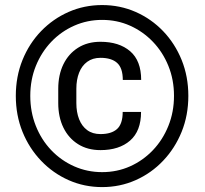

<svg xmlns="http://www.w3.org/2000/svg" viewBox="-20 -741 825 771"><path d="M472.7 -291.5H546.4Q546.4 -214.8 502.4 -176.5Q458.5 -138.2 383.3 -138.2Q331.5 -138.2 293.5 -162.1Q255.4 -186 234.6 -228.5Q213.9 -271 213.9 -327.1V-384.3Q213.9 -440.4 234.6 -482.9Q255.4 -525.4 293.5 -549.3Q331.5 -573.2 383.3 -573.2Q458.5 -573.2 502.7 -535.2Q546.9 -497.1 546.9 -419.9H473.1Q473.1 -467.8 450.4 -488.3Q427.7 -508.8 383.3 -508.8Q352.1 -508.8 330.3 -492.9Q308.6 -477.1 297.6 -449Q286.6 -420.9 286.6 -384.8V-327.1Q286.6 -290.5 297.6 -262.5Q308.6 -234.4 330.1 -218.5Q351.6 -202.6 383.3 -202.6Q427.7 -202.6 450.2 -223.1Q472.7 -243.7 472.7 -291.5ZM101.6 -356Q101.6 -291.5 123.8 -235.6Q146 -179.7 185.8 -137.9Q225.6 -96.2 278.1 -73Q330.6 -49.8 390.1 -49.8Q450.2 -49.8 502.2 -73Q554.2 -96.2 594 -137.9Q633.8 -179.7 656.2 -235.6Q678.7 -291.5 678.7 -356Q678.7 -420.9 656.2 -476.3Q633.8 -531.7 594 -573.2Q554.2 -614.7 502.2 -637.9Q450.2 -661.1 390.1 -661.1Q330.6 -661.1 278.1 -637.9Q225.6 -614.7 186 -573.2Q146.5 -531.7 124 -476.3Q101.6 -420.9 101.6 -356ZM43.5 -356Q43.5 -433.6 70.3 -500Q97.2 -566.4 145 -616Q192.9 -665.5 255.6 -693.1Q318.4 -720.7 390.1 -720.7Q461.9 -720.7 524.7 -693.1Q587.4 -665.5 635 -616Q682.6 -566.4 709.5 -500Q736.3 -433.6 736.3 -356Q736.3 -278.3 709.5 -211.9Q682.6 -145.5 635 -95.5Q587.4 -45.4 524.7 -17.6Q461.9 10.3 390.1 10.3Q318.4 10.3 255.6 -17.6Q192.9 -45.4 145 -95.5Q97.2 -145.5 70.3 -211.9Q43.5 -278.3 43.5 -356Z"/></svg>

Font: Roboto Condensed Medium
Style: Regular
Weight: 500
Designer: Christian Robertson
Foundry: Google
Version: Version 3.0